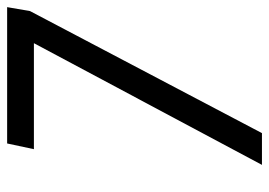

<svg xmlns="http://www.w3.org/2000/svg" viewBox="-128 -626 754 538"><g transform="rotate(-90 249.0 -357.0)"><path d="M397 -639H100L116 -714H498L487 -650L145 0H56Z"/></g></svg>

Font: Noto Sans UI Narrow
Style: Italic
Weight: 400
Width: 4
Italic angle: -12°
Designer: Monotype Design Team
Foundry: Monotype Imaging Inc.
Version: Version 1.001